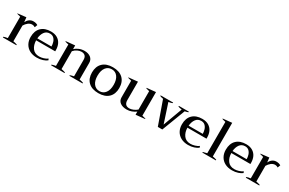

<svg xmlns="http://www.w3.org/2000/svg" viewBox="149 -2013 5010 3329"><g transform="rotate(30 2654.5 -348.0)"><path d="M20 -14Q52 -27 100 -33V-462Q57 -471 31 -480V-488L198 -507L208 -418H212Q229 -458 263.5 -482.5Q298 -507 339 -507Q366 -507 387.5 -502Q409 -497 430 -484L409 -429Q383 -448 351 -448Q309 -448 272.5 -419.5Q236 -391 211 -348V-33Q250 -27 290 -13V0H20Z M926 -245H544Q546 -151 592 -89.5Q638 -28 727 -28Q768 -28 813 -41.5Q858 -55 891 -79L902 -50Q871 -25 818 -7.5Q765 10 702 10Q620 10 559 -22Q498 -54 465 -112.5Q432 -171 432 -248Q432 -372 501.5 -439.5Q571 -507 694 -507Q772 -507 824 -475Q876 -443 901 -389.5Q926 -336 926 -270ZM828 -285Q828 -327 815 -369Q802 -411 772.5 -439Q743 -467 695 -467Q627 -467 589.5 -415.5Q552 -364 545 -285Z M1616 -13V0H1352V-13Q1392 -28 1426 -33V-359Q1426 -417 1399 -442Q1372 -467 1327 -467Q1290 -467 1249 -448Q1208 -429 1175 -391V-33Q1216 -26 1255 -13V0H985V-13Q1026 -27 1064 -33V-462Q1023 -470 995 -480V-489L1175 -507V-433Q1209 -466 1259 -486.5Q1309 -507 1365 -507Q1442 -507 1489.5 -469.5Q1537 -432 1537 -366V-33Q1587 -25 1616 -13Z M1661 -248Q1661 -370 1732.5 -438.5Q1804 -507 1934 -507Q2064 -507 2135.5 -438.5Q2207 -370 2207 -248Q2207 -126 2135.5 -58Q2064 10 1934 10Q1804 10 1732.5 -58Q1661 -126 1661 -248ZM2095 -248Q2095 -350 2051.5 -408.5Q2008 -467 1934 -467Q1859 -467 1815.5 -408.5Q1772 -350 1772 -248Q1772 -146 1815.5 -88Q1859 -30 1934 -30Q2008 -30 2051.5 -88Q2095 -146 2095 -248Z M2863 -17V-8L2682 10V-52Q2646 -25 2599 -7.5Q2552 10 2502 10Q2418 10 2369.5 -27Q2321 -64 2321 -129V-462Q2278 -471 2252 -480V-489L2432 -507V-139Q2432 -30 2532 -30Q2565 -30 2607 -47Q2649 -64 2682 -93V-462Q2641 -470 2614 -480V-489L2793 -507V-34Q2823 -29 2863 -17Z M2957 -467Q2917 -474 2891 -485V-498H3141V-486Q3131 -480 3108 -474.5Q3085 -469 3064 -466L3189 -85L3330 -467Q3281 -474 3256 -484V-498H3456V-486Q3431 -474 3390 -467L3212 0H3122Z M3955 -245H3573Q3575 -151 3621 -89.5Q3667 -28 3756 -28Q3797 -28 3842 -41.5Q3887 -55 3920 -79L3931 -50Q3900 -25 3847 -7.5Q3794 10 3731 10Q3649 10 3588 -22Q3527 -54 3494 -112.5Q3461 -171 3461 -248Q3461 -372 3530.5 -439.5Q3600 -507 3723 -507Q3801 -507 3853 -475Q3905 -443 3930 -389.5Q3955 -336 3955 -270ZM3857 -285Q3857 -327 3844 -369Q3831 -411 3801.5 -439Q3772 -467 3724 -467Q3656 -467 3618.5 -415.5Q3581 -364 3574 -285Z M4014 -13Q4043 -23 4093 -33V-661Q4052 -669 4024 -679V-688L4204 -706V-33Q4248 -26 4284 -13V0H4014Z M4834 -245H4452Q4454 -151 4500 -89.5Q4546 -28 4635 -28Q4676 -28 4721 -41.5Q4766 -55 4799 -79L4810 -50Q4779 -25 4726 -7.5Q4673 10 4610 10Q4528 10 4467 -22Q4406 -54 4373 -112.5Q4340 -171 4340 -248Q4340 -372 4409.5 -439.5Q4479 -507 4602 -507Q4680 -507 4732 -475Q4784 -443 4809 -389.5Q4834 -336 4834 -270ZM4736 -285Q4736 -327 4723 -369Q4710 -411 4680.5 -439Q4651 -467 4603 -467Q4535 -467 4497.5 -415.5Q4460 -364 4453 -285Z M4884 -14Q4916 -27 4964 -33V-462Q4921 -471 4895 -480V-488L5062 -507L5072 -418H5076Q5093 -458 5127.5 -482.5Q5162 -507 5203 -507Q5230 -507 5251.5 -502Q5273 -497 5294 -484L5273 -429Q5247 -448 5215 -448Q5173 -448 5136.5 -419.5Q5100 -391 5075 -348V-33Q5114 -27 5154 -13V0H4884Z"/></g></svg>

Font: Trirong Medium
Style: Regular
Weight: 500
Designer: Katatrad Team
Foundry: CadsonDemak
Version: Version 1.001